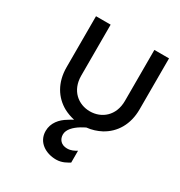

<svg xmlns="http://www.w3.org/2000/svg" viewBox="-167 -606 886 943"><g transform="rotate(30 275.5 -134.0)"><path d="M435.5 -488.3V-199.2C435.5 -114.3 377 -68.4 311.5 -68.4C246.1 -68.4 187.5 -114.3 187.5 -199.2V-488.3H104.5V-199.2C104.5 -113.3 143.6 -49.8 206.1 -15.6C224.6 -5.9 244.1 1 265.6 5.9C256.8 9.8 248 15.6 237.3 22.5C202.1 43 171.9 77.1 171.9 123C171.9 186.5 227.5 219.7 286.1 219.7C321.3 219.7 345.7 202.1 358.4 195.3V127.9C343.8 136.7 328.1 145.5 305.7 145.5C271.5 145.5 253.9 123 253.9 95.7C253.9 67.4 279.3 42 311.5 22.5C320.3 17.6 328.1 12.7 336.9 8.8C366.2 5.9 392.6 -2.9 417 -15.6C479.5 -49.8 518.6 -113.3 518.6 -199.2V-488.3Z"/></g></svg>

Font: Sen-gleads
Style: Regular
Weight: 400
Designer: Kosal Sen, Philatype
Foundry: Philatype
Version: Version 1.004; ttfautohint (v1.8.3)